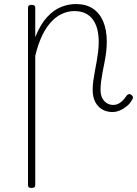

<svg xmlns="http://www.w3.org/2000/svg" viewBox="-20 -539 680 953"><path d="M136 394Q127 394 123 390.5Q119 387 119 379V-500Q119 -508 123.5 -511.5Q128 -515 137 -515Q147 -515 151 -511.5Q155 -508 155 -500V-355Q181 -419 214 -454.5Q247 -490 283.5 -504.5Q320 -519 356 -519Q406 -519 440 -497Q474 -475 492 -433Q510 -391 510 -333Q510 -306 507 -281Q504 -256 499 -231Q494 -206 489.5 -182.5Q485 -159 482 -136.5Q479 -114 479 -93Q479 -58 496.5 -38.5Q514 -19 540 -18Q552 -18 563 -22Q574 -26 586 -37Q598 -48 609 -65Q614 -71 620 -72Q626 -73 632 -68Q638 -64 639.5 -58.5Q641 -53 638 -48Q627 -26 609.5 -12Q592 2 574 9.5Q556 17 539 17Q494 17 467 -12.5Q440 -42 440 -93Q440 -114 443 -137Q446 -160 450.5 -183.5Q455 -207 459.5 -232Q464 -257 467 -282Q470 -307 470 -331Q470 -405 439 -444.5Q408 -484 349 -484Q320 -484 291.5 -472Q263 -460 237 -433.5Q211 -407 190 -364Q169 -321 155 -262V379Q155 387 150.5 390.5Q146 394 136 394Z"/></svg>

Font: Playwrite HR Lijeva Thin
Style: Regular
Weight: 250
Designer: Veronika Burian, José Scaglione
Foundry: TypeTogether
Version: Version 1.002